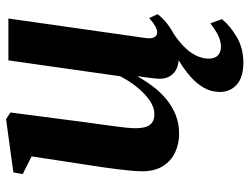

<svg xmlns="http://www.w3.org/2000/svg" viewBox="-112 -472 802 617"><g transform="rotate(-90 288.5 -164.0)"><path d="M167 11Q134 11 106.8 -1.8Q79.5 -14.5 63 -40.5Q46.5 -66.5 46 -106Q46 -122 48 -143.5Q50 -165 53 -189.2Q56 -213.5 59.5 -237Q63 -260.5 66 -280L94 -463L37 -491.5L42.5 -521.5L213.5 -545L235 -531L203 -285.5Q200 -265.5 197 -242.5Q194 -219.5 191 -198Q188 -176.5 186.2 -158.8Q184.5 -141 184.5 -130Q184.5 -108 189.2 -94.5Q194 -81 204 -74.8Q214 -68.5 229.5 -68.5Q252.5 -68.5 275 -84.5Q297.5 -100.5 317.5 -125.5Q337.5 -150.5 351.5 -178.5L402.5 -537.5H537L474 -94.5Q472 -76.5 477.2 -68Q482.5 -59.5 492 -59.5Q501 -59.5 512 -65.5Q523 -71.5 538.5 -85L551 -58Q542 -45.5 523 -29.5Q504 -13.5 477.2 -1.5Q450.5 10.5 417.5 10.5Q380 10.5 362.2 -5.8Q344.5 -22 343.5 -48Q343 -52 343.8 -60Q344.5 -68 345.8 -78.5Q347 -89 348.5 -100Q350 -111 351.5 -120.5L350 -121Q336.5 -96.5 318.5 -72.8Q300.5 -49 278 -30.2Q255.5 -11.5 227.8 -0.2Q200 11 167 11ZM395 217.5Q348.5 217.5 324.8 196.5Q301 175.5 301 142Q301 114 314.8 90.2Q328.5 66.5 351.5 46.5Q374.5 26.5 402.5 10Q430.5 -6.5 458 -19.5L478.5 -32L510 -20.5Q475 0.5 452.2 21.5Q429.5 42.5 419 63.5Q408.5 84.5 408 105.5Q408 125.5 418.2 135.5Q428.5 145.5 446 145.5Q465 145.5 483.2 136.2Q501.5 127 521.5 111.5L535 148.5Q516 173 479.5 195.2Q443 217.5 395 217.5Z"/></g></svg>

Font: Merriweather 72pt
Style: Bold Italic
Weight: 700
Italic angle: -7.8°
Version: Version 2.101